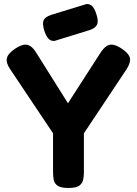

<svg xmlns="http://www.w3.org/2000/svg" viewBox="-20 -921 678 952"><path d="M585 -679Q621 -654 624.5 -631.5Q628 -609 607 -577L396 -260V-65Q396 -46 392 -28.5Q388 -11 372.5 0Q357 11 319 11Q282 11 266 0Q250 -11 246.5 -29Q243 -47 243 -67V-260L31 -577Q9 -609 14 -632Q19 -655 54 -679Q80 -696 98 -699Q116 -702 131 -692Q146 -682 160 -659L317 -409L478 -659Q494 -683 508.5 -692.5Q523 -702 541 -699Q559 -696 585 -679ZM250 -718Q232 -717 220.5 -729Q209 -741 200 -768Q189 -803 196 -820Q203 -837 233 -847L409 -901Q426 -902 438 -889.5Q450 -877 458 -850Q469 -817 461.5 -799.5Q454 -782 425 -772Z"/></svg>

Font: Fredoka SemiBold
Style: Regular
Weight: 600
Designer: Ben Nathan
Foundry: Milena B. Brandão, Ben Nathan
Version: Version 2.001